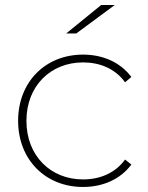

<svg xmlns="http://www.w3.org/2000/svg" viewBox="-20 -740 589 763"><path d="M243 -607H283L436 -720H382ZM310 3C388 3 458 -27 502 -86L477 -106C438 -52 377 -27 310 -27C181 -27 85 -121 85 -260C85 -398 181 -492 310 -492C377 -492 438 -467 477 -413L502 -434C458 -493 388 -523 310 -523C161 -523 52 -415 52 -260C52 -105 161 3 310 3Z"/></svg>

Font: Talent ExtraLight
Style: Regular
Weight: 200
Designer: Mike Powis
Version: Version 1.001;hotconv 1.0.109;makeotfexe 2.5.65596